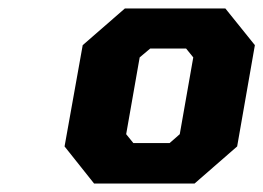

<svg xmlns="http://www.w3.org/2000/svg" viewBox="-20 -757 624 455"><path d="M203 -322 133 -410 176 -650 276 -737H514L584 -650L542 -410L441 -322ZM296 -418H382L406 -439L438 -621L421 -642H336L311 -621L279 -439Z"/></svg>

Font: Tomorrow SemiBold
Style: Italic
Weight: 600
Italic angle: -10°
Designer: Tony de Marco, Monica Rizzolli
Foundry: Just in Type
Version: Version 2.002